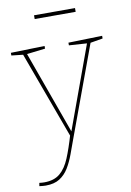

<svg xmlns="http://www.w3.org/2000/svg" viewBox="-101 -763 724 1061"><g transform="rotate(-10 261.5 -233.0)"><path d="M32 233 35 215Q43 216 49.5 216.5Q56 217 63 217Q118 217 151 189.5Q184 162 206 109Q228 56 250 -20V-7L68 -503L77 -497L5 -505V-520L195 -525V-510L85 -497L90 -503L261 -29H257L430 -503L435 -498L328 -505V-520L518 -525V-510L441 -497L450 -503L263 5Q247 49 232 90Q217 131 197 164Q177 197 146.5 216.5Q116 236 68 236Q55 236 32 233ZM397 -702V-681H167V-702Z"/></g></svg>

Font: Bitter Thin
Style: Regular
Weight: 100
Designer: Sol Matas, and Bitter project Authors
Foundry: Sol Matas
Version: Version 2.002